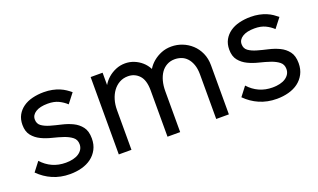

<svg xmlns="http://www.w3.org/2000/svg" viewBox="-57 -733 1698 1026"><g transform="rotate(-20 792.5 -220.0)"><path d="M205 10Q240 10 271.5 1.5Q303 -7 326.5 -24.5Q350 -42 364 -68.5Q378 -95 378 -130Q378 -172 359.5 -196Q341 -220 313 -233.5Q285 -247 252 -254.5Q219 -262 191 -270Q163 -278 144.5 -291Q126 -304 126 -329Q126 -354 150.5 -369.5Q175 -385 219 -385Q255 -385 280 -373Q305 -361 324 -343L366 -397Q354 -407 340 -416.5Q326 -426 308 -433.5Q290 -441 268 -445.5Q246 -450 220 -450Q186 -450 155.5 -442.5Q125 -435 102.5 -419Q80 -403 67 -379.5Q54 -356 54 -324Q54 -286 72.5 -263Q91 -240 119 -226.5Q147 -213 180 -205Q213 -197 241 -187.5Q269 -178 287.5 -163.5Q306 -149 306 -123Q306 -107 298.5 -94.5Q291 -82 277.5 -73Q264 -64 245 -59.5Q226 -55 204 -55Q162 -55 128 -70.5Q94 -86 68 -115L28 -63Q45 -46 64.5 -32.5Q84 -19 106 -9.5Q128 0 152.5 5Q177 10 205 10Z M484 0H556V-309L552 -316V-440H484V-316V-309V-126V-111ZM761 -263V0H833V-279L823 -312Q820 -343 807 -368Q794 -393 774.5 -410Q755 -427 731 -436.5Q707 -446 681 -446Q653 -446 628 -435.5Q603 -425 583.5 -408Q564 -391 551.5 -369Q539 -347 536 -324V-226H556Q556 -257 564 -284Q572 -311 587 -331.5Q602 -352 623.5 -364Q645 -376 672 -376Q710 -376 735.5 -349Q761 -322 761 -263ZM1038 -253V0H1110V-267V-279Q1110 -318 1096 -349Q1082 -380 1058.5 -401.5Q1035 -423 1005.5 -434.5Q976 -446 944 -446Q913 -446 887 -435.5Q861 -425 840.5 -408Q820 -391 807 -369.5Q794 -348 789 -325V-233H833Q833 -264 840 -290Q847 -316 860 -335Q873 -354 893 -365Q913 -376 938 -376Q957 -376 975 -369.5Q993 -363 1007 -348Q1021 -333 1029.5 -309.5Q1038 -286 1038 -253Z M1381 10Q1416 10 1447.5 1.5Q1479 -7 1502.5 -24.5Q1526 -42 1540 -68.5Q1554 -95 1554 -130Q1554 -172 1535.5 -196Q1517 -220 1489 -233.5Q1461 -247 1428 -254.5Q1395 -262 1367 -270Q1339 -278 1320.5 -291Q1302 -304 1302 -329Q1302 -354 1326.5 -369.5Q1351 -385 1395 -385Q1431 -385 1456 -373Q1481 -361 1500 -343L1542 -397Q1530 -407 1516 -416.5Q1502 -426 1484 -433.5Q1466 -441 1444 -445.5Q1422 -450 1396 -450Q1362 -450 1331.5 -442.5Q1301 -435 1278.5 -419Q1256 -403 1243 -379.5Q1230 -356 1230 -324Q1230 -286 1248.5 -263Q1267 -240 1295 -226.5Q1323 -213 1356 -205Q1389 -197 1417 -187.5Q1445 -178 1463.5 -163.5Q1482 -149 1482 -123Q1482 -107 1474.5 -94.5Q1467 -82 1453.5 -73Q1440 -64 1421 -59.5Q1402 -55 1380 -55Q1338 -55 1304 -70.5Q1270 -86 1244 -115L1204 -63Q1221 -46 1240.5 -32.5Q1260 -19 1282 -9.5Q1304 0 1328.5 5Q1353 10 1381 10Z"/></g></svg>

Font: Tilda Sans VF
Style: Regular
Weight: 400
Designer: ParaType Ltd
Foundry: ParaType Ltd
Version: Version 1.010